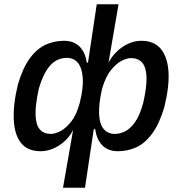

<svg xmlns="http://www.w3.org/2000/svg" viewBox="-20 -699 852 899"><path d="M275 180 323 -94H324Q302 -48 259 -19.5Q216 9 170 9Q110 9 79 -29Q48 -67 44.5 -138.5Q41 -210 64 -304Q87 -382 120 -426.5Q153 -471 193.5 -489.5Q234 -508 279 -508Q326 -508 353 -480.5Q380 -453 386 -406H392L433 -679H535L488 -405Q511 -450 553.5 -479Q596 -508 642 -508Q702 -508 733.5 -469.5Q765 -431 769 -361.5Q773 -292 749 -196Q726 -119 692.5 -73.5Q659 -28 618.5 -9.5Q578 9 533 9Q485 9 458.5 -19Q432 -47 426 -94H419L378 180ZM218 -72Q237 -72 262 -84.5Q287 -97 312.5 -128.5Q338 -160 353 -216Q371 -287 367.5 -334Q364 -381 345 -404.5Q326 -428 293 -428Q268 -428 245 -416.5Q222 -405 201 -374.5Q180 -344 162 -285Q145 -208 146.5 -161Q148 -114 166.5 -93Q185 -72 218 -72ZM517 -72Q541 -72 565 -83.5Q589 -95 611.5 -126Q634 -157 650 -215Q668 -293 666 -339Q664 -385 645.5 -406Q627 -427 593 -427Q575 -427 550 -414.5Q525 -402 500 -371.5Q475 -341 458 -284Q442 -213 444 -165.5Q446 -118 465.5 -95Q485 -72 517 -72Z"/></svg>

Font: Nunito Sans 7pt Condensed SemiBold
Style: Italic
Weight: 600
Width: 3
Italic angle: -9°
Designer: Vernon Adams
Foundry: Vernon Adams
Version: Version 3.101;gftools[0.9.27]